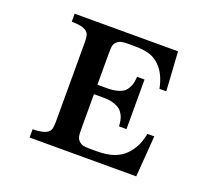

<svg xmlns="http://www.w3.org/2000/svg" viewBox="-125 -934 1251 1107"><g transform="rotate(20 500.0 -380.0)"><path d="M154.8 -759.8H789.1L804.2 -520H762.2Q745.1 -608.9 695.8 -654.8Q668.9 -680.7 633.8 -691.4Q598.6 -702.1 545.9 -702.1H498Q479.5 -702.1 464.4 -699Q449.2 -695.8 437 -685.1Q428.7 -677.7 424.6 -669.4Q420.4 -661.1 419.2 -647.7Q418 -634.3 418 -610.8V-419.9H477.1Q513.2 -419.9 539.1 -427Q564.9 -434.1 580.1 -445.8Q594.2 -458 605 -481Q615.7 -503.9 617.2 -541H663.1V-236.8H617.2Q615.7 -275.4 605 -298.1Q594.2 -320.8 580.1 -333Q564.9 -345.2 539.1 -353.5Q513.2 -361.8 477.1 -361.8H418V-148.9Q418 -126.5 419.4 -113Q420.9 -99.6 425 -91.1Q429.2 -82.5 437 -75.2Q449.2 -64 464.4 -61Q479.5 -58.1 498 -58.1H545.9Q608.4 -58.1 650.9 -73.5Q693.4 -88.9 720.2 -117.2Q742.7 -140.1 759 -170.9Q775.4 -201.7 786.1 -252H828.1L809.1 0H154.8V-50.8Q189.5 -51.8 211.2 -56.4Q232.9 -61 247.1 -71.8Q255.4 -78.6 259.3 -86.9Q263.2 -95.2 264.6 -109.1Q266.1 -123 266.1 -146V-616.2Q266.1 -639.2 264.6 -652.8Q263.2 -666.5 259.3 -675Q255.4 -683.6 247.1 -689.9Q232.9 -701.2 211.2 -705.8Q189.5 -710.4 154.8 -710.9Z"/></g></svg>

Font: BIZ UDPMincho
Style: Bold
Weight: 700
Designer: TypeBank Co., Ltd.
Foundry: Morisawa Inc.
Version: Version 1.06